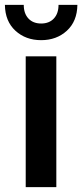

<svg xmlns="http://www.w3.org/2000/svg" viewBox="-23 -764 336 784"><path d="M82 0V-534H207V0ZM145 -600Q82 -600 40 -638.5Q-2 -677 -3 -744H74Q74 -709 93 -688.5Q112 -668 145 -668Q178 -668 197 -688.5Q216 -709 216 -744H293Q292 -677 250 -638.5Q208 -600 145 -600Z"/></svg>

Font: Montserrat SemiBold
Style: Regular
Weight: 600
Designer: Julieta Ulanovsky
Foundry: Julieta Ulanovsky
Version: Version 9.000; ttfautohint (v1.8.4.7-5d5b)